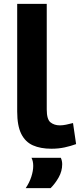

<svg xmlns="http://www.w3.org/2000/svg" viewBox="-20 -760 414 994"><path d="M222 -740V-193Q222 -142 241.5 -126.5Q261 -111 290 -111Q305 -111 322 -114.5Q339 -118 358 -123L374 -14Q347 -4 315 3Q283 10 246 10Q190 10 150.5 -7.5Q111 -25 90 -67Q69 -109 69 -183V-740ZM113 214Q132 186 142 155.5Q152 125 152 99Q152 74 143 57H295Q302 73 302 90Q302 126 284 158Q266 190 242 214Z"/></svg>

Font: Georama Extended SemiBold
Style: Regular
Weight: 600
Width: 7
Designer: Jean-Baptiste Levee
Foundry: Production Type
Version: Version 1.000